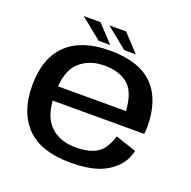

<svg xmlns="http://www.w3.org/2000/svg" viewBox="-127 -841 968 972"><g transform="rotate(20 356.5 -355.0)"><path d="M350.5 5.5V-76Q263 -76 211.5 -127Q159.5 -177.5 159.5 -296Q159.5 -418.5 213 -467Q266 -515.5 348 -515.5Q432.5 -515.5 481 -470.5Q522 -429.5 527.5 -336H146.5V-259H653.5Q656.5 -276.5 656.5 -297.5Q656.5 -443 581 -520Q504.5 -596.5 348 -596.5Q197 -596.5 117 -520.5Q37 -444.5 37 -296.5Q37 -152.5 115.5 -73Q193.5 5.5 350.5 5.5ZM350.5 -76V5.5Q437.5 5.5 494 -13Q550.5 -31.5 589.5 -70Q628.5 -108 639.5 -162.5L527.5 -199.5Q516.5 -162 496 -132Q475 -102.5 438 -89Q401 -76 350.5 -76ZM414 -623H476L390.5 -715H300ZM276 -623H338L252.5 -715H162Z"/></g></svg>

Font: Anybody SemiExpanded Medium
Style: Regular
Weight: 500
Width: 6
Version: Version 1.113;gftools[0.9.25]